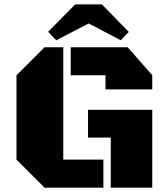

<svg xmlns="http://www.w3.org/2000/svg" viewBox="-20 -866 770 886"><path d="M185.5 0 56.2 -129.4V-518.6L185.5 -647.9H272V-129.4H457V0ZM466.8 -453.6V-518.6H306.2V-647.9H569.3L682.6 -518.6V-453.6ZM491.2 0V-231H386.2V-359.4H682.6V0ZM239.7 -680.2 202.1 -719.2 327.1 -845.7H450.2L574.2 -718.8L537.1 -680.2L389.2 -757.8Z"/></svg>

Font: Black Ops One
Style: Regular
Weight: 400
Designer: James Grieshaber, Eben Sorkin
Foundry: Sorkin Type Co.
Version: Version 1.004; ttfautohint (v1.8.4.7-5d5b)